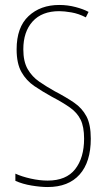

<svg xmlns="http://www.w3.org/2000/svg" viewBox="-20 -795 429 774"><path d="M346 -236Q346 -142 301 -91.5Q256 -41 172 -41Q144 -41 107.5 -47Q71 -53 42 -66V-95Q68 -83 104 -75Q140 -67 172 -67Q247 -67 283 -113Q319 -159 319 -236Q319 -284 305 -312.5Q291 -341 262 -361.5Q233 -382 189 -405Q151 -426 118.5 -448Q86 -470 66.5 -504.5Q47 -539 47 -596Q47 -685 95 -730Q143 -775 219 -775Q253 -775 285 -766.5Q317 -758 337 -747L326 -725Q297 -740 268 -745Q239 -750 219 -750Q149 -750 111.5 -708.5Q74 -667 74 -596Q74 -547 91.5 -516.5Q109 -486 138 -466Q167 -446 201 -427Q247 -403 279 -381Q311 -359 328.5 -326Q346 -293 346 -236Z"/></svg>

Font: Noto Sans Tamil UI ExtraCondensed Thin
Style: Regular
Weight: 100
Width: 2
Designer: Jelle Bosma - Monotype Design Team
Foundry: Monotype Imaging Inc.
Version: Version 2.004; ttfautohint (v1.8.4.7-5d5b)